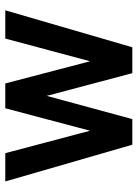

<svg xmlns="http://www.w3.org/2000/svg" viewBox="83 -604 521 727"><g transform="rotate(-90 343.5 -240.5)"><path d="M159 0 20 -481H127L212 -160L297 -481H391L475 -160L561 -481H668L528 0H430L344 -324L256 0Z"/></g></svg>

Font: Zen Kaku Gothic New
Style: Bold
Weight: 700
Designer: Yoshimichi Ohira
Foundry: Positype
Version: Version 1.002